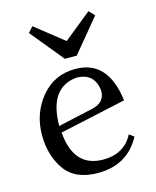

<svg xmlns="http://www.w3.org/2000/svg" viewBox="-111 -802 723 888"><g transform="rotate(-15 250.5 -358.0)"><path d="M248.5 9.8Q139.6 9.8 90.8 -59.1Q42 -127.9 42 -226.1Q42 -329.6 105 -406Q168 -482.4 269 -482.4Q425.8 -482.4 450.2 -283.7L132.8 -214.4Q146.5 -43.9 287.6 -43.9Q388.2 -43.9 430.7 -126L453.6 -109.4Q389.6 9.8 248.5 9.8ZM129.9 -246.6 298.8 -284.2Q359.9 -297.9 359.9 -354Q350.6 -441.9 263.2 -441.9Q130.9 -428.2 129.9 -246.6ZM292.5 -540H235.8L106 -698.2L129.4 -724.6L265.1 -617.2L397.9 -724.6L423.3 -698.2Z"/></g></svg>

Font: Kelvinch
Style: Regular
Weight: 400
Designer: Paul James MIller
Foundry: High-Logic / Made with FontCreator
Version: Version 3.30 September 23, 2016